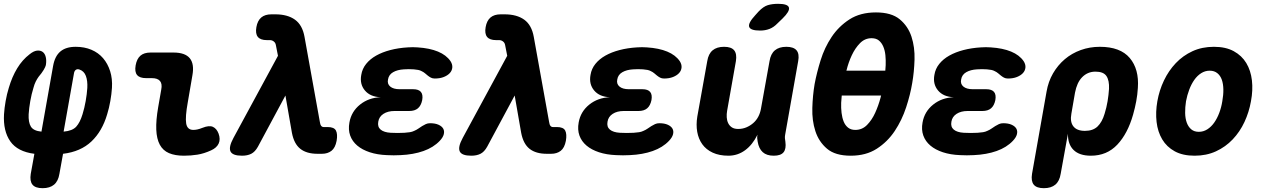

<svg xmlns="http://www.w3.org/2000/svg" viewBox="-35 -805 6655 1005"><path d="M188 180Q150 180 135 161.5Q120 143 126 105L145 0Q57 -11 19 -65Q-19 -119 -14 -207Q-12 -239 -5.5 -276Q1 -313 11 -345Q28 -403 55 -447.5Q82 -492 120 -521Q141 -538 158.5 -540Q176 -542 188 -533.5Q200 -525 204.5 -506.5Q209 -488 205 -464Q203 -455 193.5 -439Q184 -423 167 -403Q159 -392 152 -378Q145 -364 140 -345Q130 -313 123.5 -276Q117 -239 115 -207Q113 -165 126.5 -142.5Q140 -120 182 -116L243 -460Q252 -511 281 -535.5Q310 -560 361 -560Q407 -560 443.5 -544.5Q480 -529 504.5 -500.5Q529 -472 541.5 -432.5Q554 -393 551 -345Q549 -313 542.5 -276Q536 -239 526 -207Q500 -118 443.5 -64.5Q387 -11 295 0L276 105Q270 143 248 161.5Q226 180 188 180ZM298 -116Q344 -120 364 -142Q384 -164 397 -207Q407 -239 413.5 -276Q420 -313 422 -345Q424 -382 414.5 -407.5Q405 -433 381 -441Q370 -445 362 -439.5Q354 -434 352 -420Z M948 -270Q934 -193 939.5 -159Q945 -125 977 -125Q987 -125 998.5 -127.5Q1010 -130 1025 -136Q1060 -150 1079.5 -141Q1099 -132 1109 -106Q1120 -76 1109.5 -53.5Q1099 -31 1070 -18Q1033 -1 998.5 4.5Q964 10 928 10Q881 10 849.5 -3.5Q818 -17 801.5 -47.5Q785 -78 783 -126.5Q781 -175 793 -244L809 -336Q815 -366 802.5 -381Q790 -396 760 -396H730Q696 -396 682.5 -412.5Q669 -429 675 -463Q681 -497 700 -513.5Q719 -530 753 -530H873Q934 -530 958.5 -500Q983 -470 972 -410Z M1315 -37Q1300 -10 1280 0Q1260 10 1232 10Q1182 10 1171.5 -12.5Q1161 -35 1187 -83L1420 -513L1409 -569Q1407 -581 1398 -588Q1389 -595 1378 -595H1362Q1328 -595 1314.5 -612Q1301 -629 1307 -663Q1313 -697 1332.5 -713.5Q1352 -730 1386 -730H1406Q1470 -730 1509 -702Q1548 -674 1559 -612L1639 -168Q1641 -153 1646 -146.5Q1651 -140 1659 -140H1680Q1714 -140 1723.5 -121.5Q1733 -103 1727 -68Q1720 -31 1700 -15.5Q1680 0 1650 0H1627Q1570 0 1537 -26Q1504 -52 1493 -110L1459 -305Z M2323 -485Q2334 -468 2332.5 -451.5Q2331 -435 2319.5 -422.5Q2308 -410 2288 -402Q2268 -394 2241 -394Q2229 -394 2220.5 -398.5Q2212 -403 2204.5 -409Q2197 -415 2189.5 -421.5Q2182 -428 2171 -433Q2164 -437 2154 -439Q2144 -441 2131 -442Q2118 -443 2105 -443Q2092 -443 2079 -442Q2045 -440 2022.5 -427Q2000 -414 1996 -389Q1991 -366 2007.5 -352Q2024 -338 2057 -338H2128Q2156 -338 2168 -324Q2180 -310 2175 -281Q2169 -252 2152.5 -238Q2136 -224 2107 -224H2030Q1995 -224 1972 -209Q1949 -194 1945 -168Q1940 -141 1957.5 -126.5Q1975 -112 2010 -110Q2028 -109 2046 -109Q2064 -109 2082 -110Q2098 -111 2110.5 -113Q2123 -115 2133 -120Q2145 -125 2155 -132Q2165 -139 2174.5 -145Q2184 -151 2194 -155.5Q2204 -160 2216 -160Q2243 -160 2260.5 -152Q2278 -144 2285 -131.5Q2292 -119 2288 -102.5Q2284 -86 2267 -68Q2234 -33 2181.5 -14.5Q2129 4 2062 7Q2044 8 2026 8Q2008 8 1990 7Q1940 5 1900.5 -8Q1861 -21 1835 -43Q1809 -65 1798 -95.5Q1787 -126 1794 -164Q1804 -221 1849.5 -257.5Q1895 -294 1958 -296Q1903 -298 1875 -331.5Q1847 -365 1856 -413Q1861 -445 1881.5 -470.5Q1902 -496 1934 -514Q1966 -532 2008 -543Q2050 -554 2099 -557Q2112 -558 2125.5 -558Q2139 -558 2151 -557Q2214 -553 2257.5 -535Q2301 -517 2323 -485Z M2515 -37Q2500 -10 2480 0Q2460 10 2432 10Q2382 10 2371.5 -12.5Q2361 -35 2387 -83L2620 -513L2609 -569Q2607 -581 2598 -588Q2589 -595 2578 -595H2562Q2528 -595 2514.5 -612Q2501 -629 2507 -663Q2513 -697 2532.5 -713.5Q2552 -730 2586 -730H2606Q2670 -730 2709 -702Q2748 -674 2759 -612L2839 -168Q2841 -153 2846 -146.5Q2851 -140 2859 -140H2880Q2914 -140 2923.5 -121.5Q2933 -103 2927 -68Q2920 -31 2900 -15.5Q2880 0 2850 0H2827Q2770 0 2737 -26Q2704 -52 2693 -110L2659 -305Z M3523 -485Q3534 -468 3532.5 -451.5Q3531 -435 3519.5 -422.5Q3508 -410 3488 -402Q3468 -394 3441 -394Q3429 -394 3420.5 -398.5Q3412 -403 3404.5 -409Q3397 -415 3389.5 -421.5Q3382 -428 3371 -433Q3364 -437 3354 -439Q3344 -441 3331 -442Q3318 -443 3305 -443Q3292 -443 3279 -442Q3245 -440 3222.5 -427Q3200 -414 3196 -389Q3191 -366 3207.5 -352Q3224 -338 3257 -338H3328Q3356 -338 3368 -324Q3380 -310 3375 -281Q3369 -252 3352.5 -238Q3336 -224 3307 -224H3230Q3195 -224 3172 -209Q3149 -194 3145 -168Q3140 -141 3157.5 -126.5Q3175 -112 3210 -110Q3228 -109 3246 -109Q3264 -109 3282 -110Q3298 -111 3310.5 -113Q3323 -115 3333 -120Q3345 -125 3355 -132Q3365 -139 3374.5 -145Q3384 -151 3394 -155.5Q3404 -160 3416 -160Q3443 -160 3460.5 -152Q3478 -144 3485 -131.5Q3492 -119 3488 -102.5Q3484 -86 3467 -68Q3434 -33 3381.5 -14.5Q3329 4 3262 7Q3244 8 3226 8Q3208 8 3190 7Q3140 5 3100.5 -8Q3061 -21 3035 -43Q3009 -65 2998 -95.5Q2987 -126 2994 -164Q3004 -221 3049.5 -257.5Q3095 -294 3158 -296Q3103 -298 3075 -331.5Q3047 -365 3056 -413Q3061 -445 3081.5 -470.5Q3102 -496 3134 -514Q3166 -532 3208 -543Q3250 -554 3299 -557Q3312 -558 3325.5 -558Q3339 -558 3351 -557Q3414 -553 3457.5 -535Q3501 -517 3523 -485Z M4015 10Q3978 10 3957.5 -8.5Q3937 -27 3931 -63Q3929 -72 3928.5 -81.5Q3928 -91 3930 -100Q3904 -47 3865 -18.5Q3826 10 3778 10Q3730 10 3695.5 -6Q3661 -22 3641 -50Q3621 -78 3614.5 -115Q3608 -152 3615 -195L3667 -485Q3673 -523 3695 -541.5Q3717 -560 3755 -560Q3793 -560 3808 -541.5Q3823 -523 3817 -485L3771 -225Q3768 -208 3769 -191Q3770 -174 3776.5 -160.5Q3783 -147 3795.5 -138.5Q3808 -130 3829 -130Q3852 -130 3872 -138.5Q3892 -147 3908 -161Q3924 -175 3934 -194Q3944 -213 3948 -235L3993 -485Q3999 -523 4021 -541.5Q4043 -560 4081 -560Q4119 -560 4134.5 -541.5Q4150 -523 4143 -485L4075 -101Q4073 -91 4073.5 -82Q4074 -73 4076 -63Q4081 -26 4066.5 -8Q4052 10 4015 10ZM4035 -683Q4015 -662 3992.5 -653.5Q3970 -645 3944 -645Q3893 -645 3886.5 -664.5Q3880 -684 3918 -725L3936 -745Q3961 -771 3984 -778Q4007 -785 4038 -785Q4089 -785 4094.5 -765.5Q4100 -746 4061 -708Z M4418 10Q4337 10 4294 -26.5Q4251 -63 4233 -118.5Q4215 -174 4217 -240Q4219 -306 4229 -365Q4240 -424 4260.5 -490Q4281 -556 4318 -611.5Q4355 -667 4411.5 -703.5Q4468 -740 4550 -740Q4631 -740 4674.5 -704Q4718 -668 4736 -613Q4754 -558 4752 -493Q4750 -428 4740 -371Q4730 -310 4708 -243Q4686 -176 4648.5 -119.5Q4611 -63 4554.5 -26.5Q4498 10 4418 10ZM4442 -125Q4478 -125 4503.5 -151Q4529 -177 4546 -214.5Q4563 -252 4574 -293Q4575 -299 4577 -305H4371Q4369 -286 4368 -267Q4367 -240 4370 -214.5Q4373 -189 4381 -169Q4389 -149 4404 -137Q4419 -125 4442 -125ZM4599 -435Q4600 -449 4601 -464Q4602 -491 4599.5 -516Q4597 -541 4588.5 -561Q4580 -581 4565.5 -593Q4551 -605 4527 -605Q4492 -605 4466.5 -579Q4441 -553 4423.5 -515.5Q4406 -478 4396 -437Q4395 -436 4395 -435Z M5323 -485Q5334 -468 5332.5 -451.5Q5331 -435 5319.5 -422.5Q5308 -410 5288 -402Q5268 -394 5241 -394Q5229 -394 5220.5 -398.5Q5212 -403 5204.5 -409Q5197 -415 5189.5 -421.5Q5182 -428 5171 -433Q5164 -437 5154 -439Q5144 -441 5131 -442Q5118 -443 5105 -443Q5092 -443 5079 -442Q5045 -440 5022.5 -427Q5000 -414 4996 -389Q4991 -366 5007.5 -352Q5024 -338 5057 -338H5128Q5156 -338 5168 -324Q5180 -310 5175 -281Q5169 -252 5152.5 -238Q5136 -224 5107 -224H5030Q4995 -224 4972 -209Q4949 -194 4945 -168Q4940 -141 4957.5 -126.5Q4975 -112 5010 -110Q5028 -109 5046 -109Q5064 -109 5082 -110Q5098 -111 5110.5 -113Q5123 -115 5133 -120Q5145 -125 5155 -132Q5165 -139 5174.5 -145Q5184 -151 5194 -155.5Q5204 -160 5216 -160Q5243 -160 5260.5 -152Q5278 -144 5285 -131.5Q5292 -119 5288 -102.5Q5284 -86 5267 -68Q5234 -33 5181.5 -14.5Q5129 4 5062 7Q5044 8 5026 8Q5008 8 4990 7Q4940 5 4900.5 -8Q4861 -21 4835 -43Q4809 -65 4798 -95.5Q4787 -126 4794 -164Q4804 -221 4849.5 -257.5Q4895 -294 4958 -296Q4903 -298 4875 -331.5Q4847 -365 4856 -413Q4861 -445 4881.5 -470.5Q4902 -496 4934 -514Q4966 -532 5008 -543Q5050 -554 5099 -557Q5112 -558 5125.5 -558Q5139 -558 5151 -557Q5214 -553 5257.5 -535Q5301 -517 5323 -485Z M5429 180Q5391 180 5376 161.5Q5361 143 5367 105L5443 -325Q5452 -378 5477 -421Q5502 -464 5538.5 -495Q5575 -526 5622 -543Q5669 -560 5722 -560Q5829 -560 5878.5 -501.5Q5928 -443 5921 -345Q5919 -310 5912.5 -275Q5906 -240 5896 -205Q5868 -106 5813.5 -48Q5759 10 5675 10Q5615 10 5584.5 -20Q5554 -50 5555 -105L5517 105Q5511 143 5489 161.5Q5467 180 5429 180ZM5644 -120Q5686 -120 5710 -143Q5734 -166 5747 -210Q5757 -242 5762.5 -275Q5768 -308 5770 -340Q5772 -384 5756.5 -407Q5741 -430 5699 -430Q5678 -430 5660.5 -422.5Q5643 -415 5629 -400.5Q5615 -386 5606 -366Q5597 -346 5592 -320L5573 -210Q5565 -167 5583.5 -143.5Q5602 -120 5644 -120Z M6218 10Q6156 10 6114 -13Q6072 -36 6048.5 -75.5Q6025 -115 6019 -166.5Q6013 -218 6023 -275Q6033 -332 6057.5 -383.5Q6082 -435 6119.5 -474.5Q6157 -514 6207 -537Q6257 -560 6319 -560Q6381 -560 6423 -537Q6465 -514 6488.5 -475Q6512 -436 6518 -384.5Q6524 -333 6513 -275Q6503 -218 6479 -166.5Q6455 -115 6417.5 -75.5Q6380 -36 6330 -13Q6280 10 6218 10ZM6240 -115Q6264 -115 6284.5 -128Q6305 -141 6320.5 -163Q6336 -185 6347 -214Q6358 -243 6363 -275Q6369 -308 6368.5 -337Q6368 -366 6360.5 -387.5Q6353 -409 6337 -422Q6321 -435 6297 -435Q6273 -435 6252.5 -422Q6232 -409 6216.5 -387Q6201 -365 6190 -336Q6179 -307 6173 -275Q6168 -243 6168.5 -214Q6169 -185 6177 -163Q6185 -141 6200.5 -128Q6216 -115 6240 -115Z"/></svg>

Font: Maple Mono ExtraBold
Style: Italic
Weight: 800
Italic angle: -10°
Monospace: yes
Designer: subframe7536
Version: Version 7.200